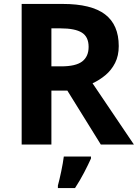

<svg xmlns="http://www.w3.org/2000/svg" viewBox="-20 -734 700 975"><path d="M298 -714Q444 -714 513.5 -661Q583 -608 583 -500Q583 -451 564.5 -414.5Q546 -378 515.5 -352.5Q485 -327 450 -311L660 0H492L322 -274H241V0H90V-714ZM287 -590H241V-397H290Q365 -397 397.5 -422Q430 -447 430 -496Q430 -547 395.5 -568.5Q361 -590 287 -590ZM442 71Q427 104 407 142.5Q387 181 361 221H274V208Q282 179 291 136Q300 93 304 61H442Z"/></svg>

Font: Noto Sans Balinese
Style: Bold
Weight: 700
Designer: Aditya Bayu, David Williams
Foundry: David Williams
Version: Version 2.005; ttfautohint (v1.8.4.7-5d5b)